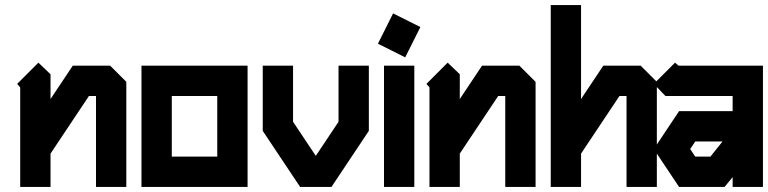

<svg xmlns="http://www.w3.org/2000/svg" viewBox="-20 -740 3040 760"><path d="M132 -492 180 -446V-348L268 -480H416L480 -416V0H360V-360H332L180 -132V0H60V-394L48 -408Z M540 -480H960V0H540ZM660 -360V-120H840V-360Z M1020 -480H1140V-258L1230 -123L1320 -258V-480H1440V-222L1292 0H1168L1020 -222Z M1536 -687 1644 -633 1584 -513 1476 -567ZM1500 -480H1620V0H1500Z M1752 -492 1800 -446V-348L1888 -480H2036L2100 -416V0H1980V-360H1952L1800 -132V0H1680V-394L1668 -408Z M2160 -720H2280V-348L2368 -480H2516L2580 -416V0H2460V-360H2432L2280 -132V0H2160Z M2652 -492 2666 -480H3000V0H2880V-39L2848 0H2668L2568 -150L2668 -300H2880V-360H2614L2568 -408ZM2732 -180 2712 -150 2732 -120H2792L2840 -180Z"/></svg>

Font: SOV_raksil
Style: bold
Weight: 700
Version: Version 1.00